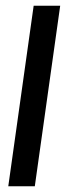

<svg xmlns="http://www.w3.org/2000/svg" viewBox="-20 -653 231 673"><path d="M9 0 98 -633H191L102 0Z"/></svg>

Font: Alumni Sans Thin SemiBold
Style: Italic
Weight: 600
Italic angle: -8°
Version: Version 1.016